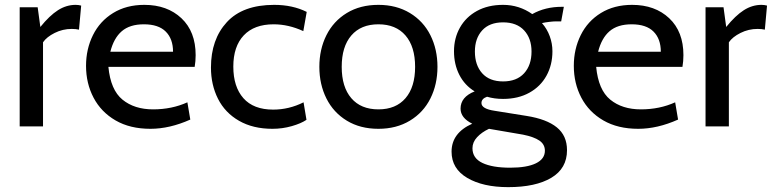

<svg xmlns="http://www.w3.org/2000/svg" viewBox="-20 -520 3178 790"><path d="M61 -490H135L146 -409Q184 -456 218.5 -478Q253 -500 291 -500Q303 -500 314 -497L305 -398Q292 -401 275 -401Q238 -401 205 -384.5Q172 -368 157 -346V0H61Z M334 -249Q334 -318 362.5 -375.5Q391 -433 445.5 -466.5Q500 -500 574 -500Q668 -500 726.5 -445Q785 -390 785 -293Q785 -268 781 -245H426Q435 -150 484 -110Q533 -70 610 -70Q687 -70 751 -99L763 -28Q678 10 599 10Q515 10 455.5 -24.5Q396 -59 365 -118Q334 -177 334 -249ZM692 -307Q692 -360 662 -390Q632 -420 572 -420Q514 -420 481 -391.5Q448 -363 434 -307Z M848 -242Q848 -358 913.5 -429Q979 -500 1108 -500Q1184 -500 1242 -471L1228 -392Q1167 -420 1106 -420Q1026 -420 983 -374.5Q940 -329 940 -246Q940 -163 981.5 -116Q1023 -69 1104 -69Q1169 -69 1229 -99L1241 -27Q1219 -12 1180.5 -1Q1142 10 1101 10Q1021 10 963.5 -23Q906 -56 877 -113.5Q848 -171 848 -242Z M1294 -245Q1294 -317 1323 -375Q1352 -433 1407 -466.5Q1462 -500 1537 -500Q1611 -500 1666.5 -466.5Q1722 -433 1751 -375Q1780 -317 1780 -245Q1780 -173 1751 -115Q1722 -57 1666.5 -23.5Q1611 10 1537 10Q1462 10 1407 -23.5Q1352 -57 1323 -115Q1294 -173 1294 -245ZM1688 -245Q1688 -328 1648.5 -374Q1609 -420 1537 -420Q1465 -420 1425.5 -374Q1386 -328 1386 -245Q1386 -162 1425.5 -116Q1465 -70 1537 -70Q1609 -70 1648.5 -116Q1688 -162 1688 -245Z M1838 104Q1838 27 1923 -11Q1875 -35 1875 -73Q1875 -121 1933 -144Q1892 -169 1870 -212Q1848 -255 1848 -309Q1848 -363 1872.5 -406.5Q1897 -450 1942.5 -475Q1988 -500 2050 -500Q2116 -500 2170 -462Q2223 -492 2292 -492H2300L2289 -432H2266Q2257 -432 2240 -430Q2223 -428 2210 -425Q2231 -401 2242 -371Q2253 -341 2253 -309Q2253 -253 2228.5 -208.5Q2204 -164 2158 -138.5Q2112 -113 2050 -113Q2014 -113 1984 -122Q1961 -114 1961 -96Q1961 -72 2016 -64L2147 -43Q2229 -30 2271 4Q2313 38 2313 98Q2313 173 2248.5 211.5Q2184 250 2071 250Q1967 250 1902.5 212Q1838 174 1838 104ZM2167 -308Q2167 -362 2136.5 -395Q2106 -428 2050 -428Q1994 -428 1964 -395Q1934 -362 1934 -308Q1934 -252 1964 -218.5Q1994 -185 2050 -185Q2106 -185 2136.5 -218.5Q2167 -252 2167 -308ZM2222 100Q2222 74 2199.5 58.5Q2177 43 2132 34L1992 10Q1962 24 1943 44.5Q1924 65 1924 90Q1924 131 1965 150.5Q2006 170 2079 170Q2148 170 2185 152Q2222 134 2222 100Z M2341 -249Q2341 -318 2369.5 -375.5Q2398 -433 2452.5 -466.5Q2507 -500 2581 -500Q2675 -500 2733.5 -445Q2792 -390 2792 -293Q2792 -268 2788 -245H2433Q2442 -150 2491 -110Q2540 -70 2617 -70Q2694 -70 2758 -99L2770 -28Q2685 10 2606 10Q2522 10 2462.5 -24.5Q2403 -59 2372 -118Q2341 -177 2341 -249ZM2699 -307Q2699 -360 2669 -390Q2639 -420 2579 -420Q2521 -420 2488 -391.5Q2455 -363 2441 -307Z M2883 -490H2957L2968 -409Q3006 -456 3040.5 -478Q3075 -500 3113 -500Q3125 -500 3136 -497L3127 -398Q3114 -401 3097 -401Q3060 -401 3027 -384.5Q2994 -368 2979 -346V0H2883Z"/></svg>

Font: Cabin
Style: Regular
Weight: 400
Designer: Pablo Impallari
Foundry: Pablo Impallari. http://www.impallari.com Igino Marini. http://www.ikern.com
Version: Version 2.001